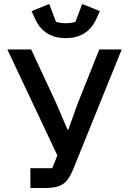

<svg xmlns="http://www.w3.org/2000/svg" viewBox="-20 -947 650 967"><path d="M133 0V-100H243L269 -164L17 -698H137L265 -423L320 -294H324L371 -425L480 -698H593L348 -93Q326 -39 296.5 -19.5Q267 0 208 0ZM159 -847 139 -891 228 -927 262 -837Q285 -830 311 -830Q337 -830 360 -837L394 -927L483 -891L463 -847Q418 -755 311 -755Q204 -755 159 -847Z"/></svg>

Font: IBM Plex Sans Medm
Style: Regular
Weight: 500
Designer: Mike Abbink, Paul van der Laan, Pieter van Rosmalen
Foundry: Bold Monday
Version: Version 3.005